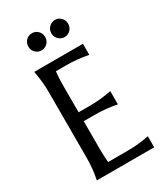

<svg xmlns="http://www.w3.org/2000/svg" viewBox="-228 -1036 976 1130"><g transform="rotate(-30 260.5 -470.5)"><path d="M300.8 -924.6Q317.9 -941.4 341.3 -941.4Q364.7 -941.4 381.3 -924.6Q397.9 -907.7 397.9 -883.3Q397.9 -858.9 381.3 -842Q364.7 -825.2 341.3 -825.2Q317.9 -825.2 300.8 -842Q283.7 -858.9 283.7 -883.3Q283.7 -907.7 300.8 -924.6ZM144 -924.6Q160.6 -941.4 184.6 -941.4Q208.5 -941.4 225.1 -924.6Q241.7 -907.7 241.7 -883.3Q241.7 -858.9 225.1 -842Q208.5 -825.2 184.6 -825.2Q160.6 -825.2 144 -842Q127.4 -858.9 127.4 -883.3Q127.4 -907.7 144 -924.6ZM83 0Q97.7 -73.2 97.7 -146.5V-590.8Q97.7 -664.1 83 -737.3H414.1V-662.1Q340.8 -676.8 267.6 -676.8H195.3Q190.4 -631.8 190.4 -590.8V-400.9H267.6Q340.8 -400.9 414.1 -415.5V-325.7Q340.8 -340.3 267.6 -340.3H190.4V-146.5Q190.4 -105.5 194.3 -60.5H326.2Q403.3 -60.5 472.7 -75.2V0Z"/></g></svg>

Font: Classica
Style: Book
Weight: 400
Designer: Wojciech Kalinowski "wmk69" (wmk69@o2.pl)
Foundry: Wojciech Kalinowski "wmk69" (wmk69@o2.pl)
Version: Version 2.1.1; 2021-05-14